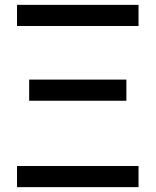

<svg xmlns="http://www.w3.org/2000/svg" viewBox="-20 -770 640 790"><path d="M50 -87H550V0H50ZM50 -750H550V-663H50ZM100 -442.5H500V-355.5H100Z"/></svg>

Font: B612
Style: Regular
Weight: 400
Designer: Nicolas Chauveau, Thomas Paillot, Jonathan Favre-Lamarine, Jean-Luc Vinot
Foundry: AIRBUS
Version: Version 1.008